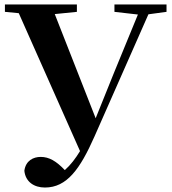

<svg xmlns="http://www.w3.org/2000/svg" viewBox="-20 -761 770 859"><path d="M492 -708 597 -696 489 -433 408 -232 225 -698 324 -708V-741H2V-708L64 -702L338 -85C318 -52 296 -23 270 0C232 -40 200 -59 162 -59C130 -59 95 -43 89 3C94 53 133 78 181 78C279 78 338 -4 403 -151L644 -697L725 -708V-741H492Z"/></svg>

Font: Noto Serif KR
Style: Bold
Weight: 700
Designer: Ryoko NISHIZUKA 西塚涼子 (kana & ideographs); Frank Grießhammer (Latin, Greek & Cyrillic); Wenlong ZHANG 张文龙 (bopomofo); San
Foundry: Adobe
Version: Version 2.001;hotconv 1.1.0;makeotfexe 2.6.0